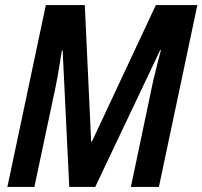

<svg xmlns="http://www.w3.org/2000/svg" viewBox="-20 -734 795 754"><path d="M9 0 160 -714H313L338 -178H341L592 -714H755L604 0H494L581 -414Q588 -445 596.5 -477.5Q605 -510 612 -537H609L354 0H252L226 -536H223Q218 -505 212 -468Q206 -431 199 -396L115 0Z"/></svg>

Font: Noto Sans Condensed SemiBold
Style: Italic
Weight: 600
Width: 3
Italic angle: -12°
Designer: Monotype Design Team
Foundry: Monotype Imaging Inc.
Version: Version 2.013; ttfautohint (v1.8.4.7-5d5b)